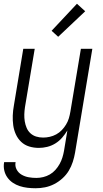

<svg xmlns="http://www.w3.org/2000/svg" viewBox="-28 -780 548 1023"><path d="M162 223Q140 223 118.5 220.5Q97 218 77 211.5Q57 205 40 193.5Q23 182 11 165Q-1 148 -5.5 127Q-10 106 -6 84H55Q51 105 60.5 123Q70 141 87.5 151Q105 161 125 164.5Q145 168 166 168Q184 168 202.5 163.5Q221 159 237.5 149.5Q254 140 267 125.5Q280 111 289.5 94Q299 77 304.5 59Q310 41 313 24L331 -85Q319 -65 303 -46.5Q287 -28 266.5 -15.5Q246 -3 223.5 2.5Q201 8 179 8Q152 8 127.5 0.5Q103 -7 85 -24Q67 -41 56.5 -64Q46 -87 42.5 -112.5Q39 -138 40 -164.5Q41 -191 46 -218L96 -520H157L105 -209Q102 -189 101.5 -170Q101 -151 104 -133Q107 -115 114 -98.5Q121 -82 134 -70Q147 -58 164.5 -52.5Q182 -47 202 -47Q219 -47 237 -51Q255 -55 271.5 -64Q288 -73 301 -86.5Q314 -100 324 -116.5Q334 -133 339 -150Q344 -167 347 -185L403 -520H464L372 33Q368 57 360 82Q352 107 338.5 129.5Q325 152 304.5 170.5Q284 189 260.5 201Q237 213 212 218Q187 223 162 223ZM282 -584 247 -616 382 -760 426 -720Z"/></svg>

Font: Iosevka Light
Style: Italic
Weight: 300
Italic angle: -9°
Monospace: yes
Designer: Belleve Invis
Foundry: Belleve Invis
Version: Version 32.5.0; ttfautohint (v1.8.4)